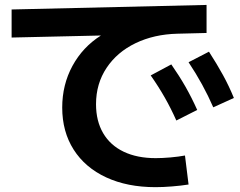

<svg xmlns="http://www.w3.org/2000/svg" viewBox="-20 -732 978 782"><path d="M233.4 -293.9Q233.4 -386.7 275.1 -463.6Q316.9 -540.5 391.1 -587.4L27.3 -579.1V-693.4L821.3 -711.9V-597.7L702.1 -594.7Q607.4 -592.3 532.2 -556.2Q457 -520 414.1 -455.6Q371.1 -391.1 371.1 -307.6Q371.1 -239.3 400.1 -189.7Q429.2 -140.1 483.9 -114Q538.6 -87.9 614.3 -87.9Q640.6 -87.9 674.3 -90.8Q708 -93.8 733.4 -98.6L748 19.5Q717.3 24.4 680.7 27.3Q644 30.3 613.3 30.3Q498.5 30.3 412.6 -9.5Q326.7 -49.3 280 -122.6Q233.4 -195.8 233.4 -293.9ZM593.8 -424.8 677.7 -469.7Q710 -423.3 735.4 -378.9Q760.7 -334.5 783.2 -284.2L698.2 -241.2Q676.3 -290.5 651.1 -334.7Q626 -378.9 593.8 -424.8ZM748 -478.5 831.1 -521.5Q863.8 -470.7 888.2 -426.3Q912.6 -381.8 932.6 -333L848.6 -294.9Q808.1 -388.2 748 -478.5Z"/></svg>

Font: Pretendard JP
Style: Bold
Weight: 700
Designer: Base glyphs from Inter by Rasmus Andersson; Hangeul glyphs from Noto Sans CJK(Source Han Sans) by Jang Soo-young and Kan
Foundry: Kil Hyung-jin
Version: Version 1.309